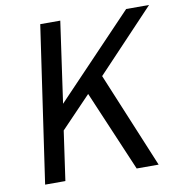

<svg xmlns="http://www.w3.org/2000/svg" viewBox="-82 -810 840 887"><g transform="rotate(-10 338.0 -367.0)"><path d="M165 -734H259L205 -353.5L568 -734H675.5L405 -448L591 0H488L327 -378L186.5 -231.5L153.5 0H58.5Z"/></g></svg>

Font: 1883 Sans
Style: Italic
Weight: 400
Italic angle: -8°
Designer: 1883 Sans project is a fork of Public Sans.
Version: Version 1.009